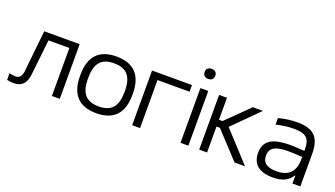

<svg xmlns="http://www.w3.org/2000/svg" viewBox="-62 -1165 2881 1650"><g transform="rotate(20 1378.5 -340.0)"><path d="M217 -114 253 -439H444V0H516V-500H192L153 -129C147 -70 127 -51 91 -51C77 -51 56 -54 35 -59V2C53 6 79 9 96 9C172 9 208 -34 217 -114Z M612 -256V-244C612 -78 691 9 851 9C1012 9 1091 -78 1091 -244V-256C1091 -422 1012 -509 851 -509C691 -509 612 -422 612 -256ZM684 -247V-253C684 -385 734 -447 851 -447C969 -447 1019 -385 1019 -253V-247C1019 -115 969 -53 851 -53C734 -53 684 -115 684 -247Z M1178 0H1250V-439H1543V-500H1178Z M1620 -500V0H1692V-500ZM1607 -642C1607 -615 1624 -597 1655 -597C1687 -597 1703 -614 1704 -642V-644C1704 -672 1687 -689 1655 -689C1624 -689 1607 -672 1607 -644Z M1791 -500V0H1863V-237H1894L2114 0H2210L1962 -270L2192 -500H2100L1895 -299H1863V-500Z M2506 -509C2447 -509 2390 -501 2334 -486V-426C2389 -440 2447 -447 2498 -447C2602 -447 2644 -416 2644 -314V-299C2582 -303 2538 -305 2514 -305C2345 -305 2276 -255 2276 -148C2276 -44 2340 9 2466 9C2551 9 2604 -16 2639 -71H2644V0H2716V-296C2716 -449 2654 -509 2506 -509ZM2348 -148C2348 -220 2398 -249 2517 -249C2548 -249 2598 -247 2644 -243V-220C2644 -108 2587 -52 2478 -52C2386 -52 2348 -86 2348 -148Z"/></g></svg>

Font: LT Wave Alt Light
Style: Regular
Weight: 300
Designer: Daniel Lyons
Version: Version 2.5 (Glyphs App)